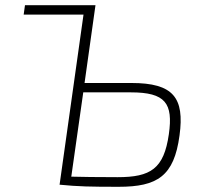

<svg xmlns="http://www.w3.org/2000/svg" viewBox="-20 -710 776 738"><path d="M485 -391H305L347 -690H76L71 -654H301L209 0H210C281 7 328 8 436 8C585 8 649 -33 670 -189C690 -335 646 -391 485 -391ZM629 -194C610 -61 559 -29 432 -29C354 -29 292 -30 254 -31L300 -355H483C616 -355 646 -313 629 -194Z"/></svg>

Font: Exo 2 Extra Light
Style: Italic
Weight: 250
Italic angle: -8°
Designer: Natanael Gama
Version: Version 1.001;PS 001.001;hotconv 1.0.88;makeotf.lib2.5.64775